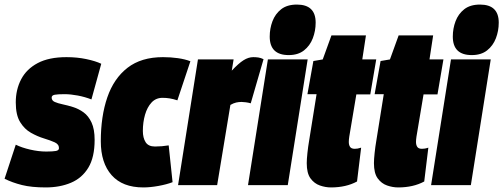

<svg xmlns="http://www.w3.org/2000/svg" viewBox="-49 -810 2202 840"><path d="M-29 -28 20 -177Q46 -164 83 -155.5Q120 -147 153 -147Q182 -147 195.5 -149.5Q209 -152 209 -162Q209 -179 190 -187.5Q171 -196 143 -204.5Q115 -213 86.5 -229Q58 -245 39 -276Q20 -307 20 -362Q20 -418 43.5 -463Q67 -508 116 -534Q165 -560 242 -560Q288 -560 328.5 -551.5Q369 -543 394 -531L351 -375Q323 -386 291.5 -392Q260 -398 233 -398Q204 -398 190.5 -395.5Q177 -393 177 -383Q177 -370 190.5 -364Q204 -358 225.5 -353.5Q247 -349 271 -341.5Q295 -334 316.5 -318.5Q338 -303 351.5 -274Q365 -245 365 -198Q365 -122 337.5 -76.5Q310 -31 261.5 -10.5Q213 10 151 10Q89 10 47 -0.5Q5 -11 -29 -28Z M578 10Q487 10 439.5 -43.5Q392 -97 392 -192Q392 -301 420.5 -384Q449 -467 509 -513.5Q569 -560 664 -560Q698 -560 729.5 -555.5Q761 -551 784 -542L727 -371Q709 -377 693.5 -379.5Q678 -382 662 -382Q633 -382 614 -361.5Q595 -341 585.5 -308Q576 -275 576 -237Q576 -207 588 -188Q600 -169 629 -169Q659 -169 689 -174L706 -13Q680 -3 644 3.5Q608 10 578 10Z M973 -550 965 -501Q995 -533 1016.5 -546.5Q1038 -560 1059 -560Q1070 -560 1081 -558.5Q1092 -557 1104 -551L1048 -358Q1038 -361 1026.5 -362.5Q1015 -364 1008 -364Q996 -364 984.5 -361.5Q973 -359 959 -351L901 0H730L817 -550Z M1250 -790Q1332 -790 1332 -711Q1332 -675 1319.5 -642.5Q1307 -610 1281 -589.5Q1255 -569 1214 -569Q1131 -569 1131 -650Q1131 -685 1143 -717Q1155 -749 1181 -769.5Q1207 -790 1250 -790ZM1036 0 1123 -550H1297L1210 0Z M1531 -164 1513 -16Q1465 10 1399 10Q1375 10 1350.5 1.5Q1326 -7 1309.5 -29.5Q1293 -52 1293 -96Q1293 -113 1296 -141Q1299 -169 1303 -192L1336 -398H1296L1322 -543L1363 -550L1401 -655H1552L1536 -550H1597L1571 -397H1510L1479 -212Q1478 -205 1477.5 -199.5Q1477 -194 1477 -189Q1477 -176 1482.5 -167.5Q1488 -159 1503 -159Q1509 -159 1515.5 -160Q1522 -161 1531 -164Z M1825 -164 1807 -16Q1759 10 1693 10Q1669 10 1644.5 1.5Q1620 -7 1603.5 -29.5Q1587 -52 1587 -96Q1587 -113 1590 -141Q1593 -169 1597 -192L1630 -398H1590L1616 -543L1657 -550L1695 -655H1846L1830 -550H1891L1865 -397H1804L1773 -212Q1772 -205 1771.5 -199.5Q1771 -194 1771 -189Q1771 -176 1776.5 -167.5Q1782 -159 1797 -159Q1803 -159 1809.5 -160Q1816 -161 1825 -164Z M2051 -790Q2133 -790 2133 -711Q2133 -675 2120.5 -642.5Q2108 -610 2082 -589.5Q2056 -569 2015 -569Q1932 -569 1932 -650Q1932 -685 1944 -717Q1956 -749 1982 -769.5Q2008 -790 2051 -790ZM1837 0 1924 -550H2098L2011 0Z"/></svg>

Font: Georama Condensed Black
Style: Italic
Weight: 900
Width: 3
Italic angle: -9°
Designer: Jean-Baptiste Levee
Foundry: Production Type
Version: Version 1.000